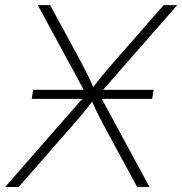

<svg xmlns="http://www.w3.org/2000/svg" viewBox="-35 -748 728 768"><path d="M91.8 -352.5 97.7 -388.7H299.8L116.2 -727.5H165.5L276.4 -523.4Q294.9 -488.8 309.3 -460.9Q323.7 -433.1 337.9 -399.9Q363.3 -433.1 387 -460.9Q410.6 -488.8 440.9 -523.4L619.6 -727.5H673.8L377.4 -388.7H579.6L573.7 -352.5H372.1L563 0H513.7L392.1 -224.1Q375 -255.9 361.1 -283Q347.2 -310.1 333.5 -341.3Q309.1 -309.6 286.4 -282.5Q263.7 -255.4 235.8 -224.1L39.6 0H-14.6L293.9 -352.5Z"/></svg>

Font: Inter Extra Light
Style: Italic
Weight: 200
Italic angle: -9.39999°
Designer: Rasmus Andersson
Foundry: rsms
Version: Version 4.000;git-3c8e0fc